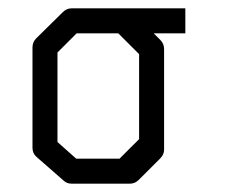

<svg xmlns="http://www.w3.org/2000/svg" viewBox="-20 -490 580 461"><path d="M152 -470H425V-410H349L365 -394Q374 -385 374 -372V-131Q374 -119 365 -110L313 -58Q304 -49 292 -49H152Q140 -49 132 -57L68 -113Q58 -121.5 58 -135V-376Q58 -389 67 -398L131 -461Q140 -470 152 -470ZM264 -410H164L118 -364V-149L163 -109H267L314 -156V-360Z"/></svg>

Font: 3270 Nerd Font
Style: Regular
Weight: 400
Monospace: yes
Version: Version 3.0.1;Nerd Fonts 3.3.0